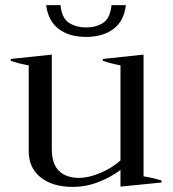

<svg xmlns="http://www.w3.org/2000/svg" viewBox="-20 -719 673 749"><path d="M160 -699H216Q221 -648 249 -630Q277 -612 316 -612Q355 -612 382.5 -630Q410 -648 415 -699H471Q464 -637 422.5 -606Q381 -575 316 -575Q250 -575 209 -606Q168 -637 160 -699ZM610 -15V-7L450 9V-56Q413 -28 364.5 -9Q316 10 263 10Q184 10 138 -27.5Q92 -65 92 -129V-464Q48 -472 22 -482V-489L182 -506V-139Q182 -79 210.5 -52Q239 -25 288 -25Q325 -25 370.5 -44Q416 -63 450 -93V-464Q408 -472 381 -482V-489L540 -506V-31Q569 -27 610 -15Z"/></svg>

Font: Trirong
Style: Regular
Weight: 400
Designer: Katatrad Team
Foundry: CadsonDemak
Version: Version 1.001